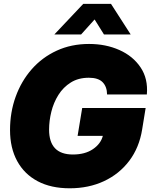

<svg xmlns="http://www.w3.org/2000/svg" viewBox="-20 -968 785 999"><path d="M342.8 11.7Q245.6 11.7 176.3 -24.9Q106.9 -61.5 69.6 -129.6Q32.2 -197.8 32.2 -291.5Q32.2 -383.8 61.5 -464.8Q90.8 -545.9 145 -607.7Q199.2 -669.4 274.9 -704.3Q350.6 -739.3 443.4 -739.3Q530.3 -739.3 601.1 -707.8Q671.9 -676.3 711.4 -617.4Q751 -558.6 744.1 -476.6H537.1Q536.6 -517.1 513.9 -540.3Q491.2 -563.5 442.4 -563.5Q387.7 -563.5 348.4 -538.8Q309.1 -514.2 283.9 -474.1Q258.8 -434.1 247.1 -386.7Q235.4 -339.4 235.4 -293.5Q235.4 -164.1 359.4 -164.1Q422.4 -164.1 463.4 -191.9Q504.4 -219.7 515.1 -261.2H383.8L407.7 -406.2H737.8L719.7 -294.9Q704.6 -200.2 652.6 -131.3Q600.6 -62.5 521 -25.4Q441.4 11.7 342.8 11.7ZM401.9 -788.6H263.2V-789.1L413.1 -947.8H557.6L659.7 -789.1V-788.6H521L472.2 -866.7Z"/></svg>

Font: Inter Display Black
Style: Italic
Weight: 900
Italic angle: -9.39999°
Designer: Rasmus Andersson
Foundry: rsms
Version: Version 4.000;git-a52131595